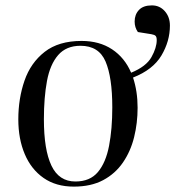

<svg xmlns="http://www.w3.org/2000/svg" viewBox="-20 -679 651 713"><path d="M254 14Q188 14 142 -18Q96 -50 72 -106.5Q48 -163 48 -236Q48 -313 71 -379.5Q94 -446 146 -486.5Q198 -527 283 -527Q349 -527 396 -496Q443 -465 467 -409Q523 -432 542.5 -467Q562 -502 562 -530Q562 -541 558 -545.5Q554 -550 542 -552L492 -560Q480 -577 480 -599Q480 -625 496 -642Q512 -659 544 -659Q573 -659 592 -637.5Q611 -616 611 -584Q611 -526 579.5 -473Q548 -420 474 -391Q491 -340 491 -279Q491 -222 478 -169.5Q465 -117 436.5 -75.5Q408 -34 363 -10Q318 14 254 14ZM260 -5Q314 -5 343.5 -40Q373 -75 385 -137.5Q397 -200 397 -280Q397 -392 372 -450.5Q347 -509 279 -509Q226 -509 196 -474.5Q166 -440 154.5 -378.5Q143 -317 143 -236Q143 -123 171 -64Q199 -5 260 -5Z"/></svg>

Font: Literata 72pt
Style: Italic
Weight: 400
Italic angle: -2°
Designer: Latin by Veronika Burian and Jose Scaglione. Greek by Irene Vlachou. Cyrillic by Vera Evstafieva
Foundry: TypeTogether
Version: Version 3.002